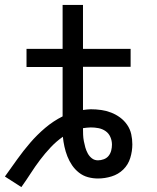

<svg xmlns="http://www.w3.org/2000/svg" viewBox="-20 -719 640 782"><path d="M0 0Q25 -35 50 -70Q75 -105 103 -137.5Q131 -170 164 -198Q197 -226 235 -245V-446H88V-520H235V-699H318V-520H512V-447H318V-271Q326 -272 334 -273Q342 -274 350 -274Q371 -274 392 -271Q413 -268 432.5 -260.5Q452 -253 469 -240.5Q486 -228 498 -210.5Q510 -193 514.5 -172.5Q519 -152 519 -131Q519 -103 510.5 -75.5Q502 -48 482 -28.5Q462 -9 434.5 -0.5Q407 8 379 8Q358 8 338 2.5Q318 -3 301.5 -16Q285 -29 273.5 -46Q262 -63 254.5 -82Q247 -101 242.5 -121.5Q238 -142 236 -162Q209 -143 186 -118.5Q163 -94 143 -67.5Q123 -41 105 -13Q87 15 67 43ZM379 -66Q391 -66 403 -70.5Q415 -75 422.5 -84.5Q430 -94 433 -106Q436 -118 436 -130Q436 -146 429.5 -161Q423 -176 410 -185Q397 -194 381.5 -197Q366 -200 350 -200Q342 -200 334 -199Q326 -198 318 -197Q318 -184 318.5 -170.5Q319 -157 321.5 -144Q324 -131 327.5 -118.5Q331 -106 337.5 -94Q344 -82 354.5 -74Q365 -66 379 -66Z"/></svg>

Font: R Plex Mono
Style: Regular
Weight: 400
Monospace: yes
Designer: Belleve Invis
Foundry: Belleve Invis
Version: Version 31.8.0